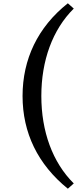

<svg xmlns="http://www.w3.org/2000/svg" viewBox="-20 -877 468 1166"><path d="M428 -825 392 -857C209 -712 117 -517 117 -294C117 -71 209 121 392 269L428 237C299 109 231 -79 231 -294C231 -509 299 -697 428 -825Z"/></svg>

Font: TPK Tissa Web Medium
Style: Regular
Weight: 500
Designer: Jacques Le Bailly, Suppakit Chalermlarp | Katatrad Co.,Ltd.
Foundry: Jacques Le Bailly, Cadson Demak Co.,Ltd.
Version: Version 5.000;Glyphs 3.1.2 (3151)